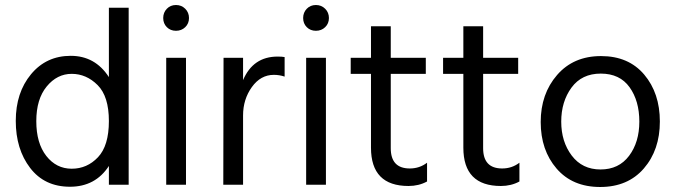

<svg xmlns="http://www.w3.org/2000/svg" viewBox="-20 -738 2699 767"><path d="M494 0H415V-75Q361 8 259.5 8Q158 8 100.5 -67Q43 -142 43 -255Q43 -368 104 -441.5Q165 -515 262.5 -515Q360 -515 415 -430V-707H494ZM266.5 -443Q208 -443 166.5 -392.5Q125 -342 125 -254Q125 -166 165 -115Q205 -64 266.5 -64Q328 -64 371.5 -110Q415 -156 415 -254.5Q415 -353 370 -398Q325 -443 266.5 -443Z M720 -703Q735 -688 735 -666Q735 -644 720 -629.5Q705 -615 683 -615Q661 -615 646.5 -629.5Q632 -644 632 -666Q632 -688 646.5 -703Q661 -718 683 -718Q705 -718 720 -703ZM723 0H644V-507H723Z M951 0H872L873 -507H951V-418Q991 -512 1089 -512Q1107 -512 1117 -510V-432Q1096 -439 1074 -439Q1021 -439 986 -390Q951 -341 951 -277Z M1279 -703Q1294 -688 1294 -666Q1294 -644 1279 -629.5Q1264 -615 1242 -615Q1220 -615 1205.5 -629.5Q1191 -644 1191 -666Q1191 -688 1205.5 -703Q1220 -718 1242 -718Q1264 -718 1279 -703ZM1282 0H1203V-507H1282Z M1612 5Q1462 5 1462 -148V-443H1381V-507H1462V-633H1541V-507H1681V-443H1541V-146Q1541 -65 1617 -65Q1656 -65 1686 -88V-13Q1653 5 1612 5Z M1981 5Q1831 5 1831 -148V-443H1750V-507H1831V-633H1910V-507H2050V-443H1910V-146Q1910 -65 1986 -65Q2025 -65 2055 -88V-13Q2022 5 1981 5Z M2380 -444Q2304 -444 2263 -388Q2222 -332 2222 -252Q2222 -172 2264 -116.5Q2306 -61 2379 -61Q2452 -61 2493 -115.5Q2534 -170 2534 -252.5Q2534 -335 2495 -389.5Q2456 -444 2380 -444ZM2381 -514Q2491 -514 2553.5 -440Q2616 -366 2616 -252.5Q2616 -139 2552 -65Q2488 9 2377.5 9Q2267 9 2203.5 -64.5Q2140 -138 2140 -250.5Q2140 -363 2205.5 -438.5Q2271 -514 2381 -514Z"/></svg>

Font: Hind Kochi
Style: Regular
Weight: 400
Designer: Dhruvi Tolia
Foundry: Indian Type Foundry
Version: Version 0.702;PS 1.0;hotconv 1.0.81;makeotf.lib2.5.63406